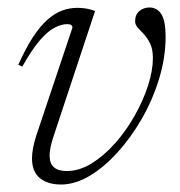

<svg xmlns="http://www.w3.org/2000/svg" viewBox="-20 -484 482 513"><path d="M422.5 -386Q422.5 -331 405.5 -274.8Q388.5 -218.5 359.5 -167.8Q330.5 -117 294.2 -77Q258 -37 219.2 -14Q180.5 9 143 9Q107.5 9 86.5 -8.2Q65.5 -25.5 65.5 -60.5Q65.5 -86 76.5 -120.5L173.5 -410Q173.5 -415 170 -417.2Q166.5 -419.5 159.5 -419.5Q143.5 -419.5 124.8 -409.5Q106 -399.5 85 -374.5Q64 -349.5 39.5 -306L29 -311Q49 -356 68.5 -385.5Q88 -415 107.5 -432Q127 -449 146.5 -456Q166 -463 186.5 -463Q195.5 -463 204 -462Q212.5 -461 220.2 -459Q228 -457 234 -454.5L123.5 -121Q118 -104.5 115.2 -91.5Q112.5 -78.5 112.5 -68.5Q112.5 -47 124.2 -37Q136 -27 158 -27Q192 -27 225 -47.5Q258 -68 287.5 -101.2Q317 -134.5 339.8 -174.8Q362.5 -215 375.5 -255.2Q388.5 -295.5 388.5 -328.5Q388.5 -352.5 381.2 -367.5Q374 -382.5 364.5 -392.5Q355 -402.5 348 -410.2Q341 -418 341 -427Q341 -445 352.5 -454.5Q364 -464 379 -464Q400 -464 411.2 -446Q422.5 -428 422.5 -386Z"/></svg>

Font: Newsreader 36pt Light
Style: Italic
Weight: 300
Italic angle: -17°
Designer: Hugues Gentile
Foundry: Production Type
Version: Version 1.003